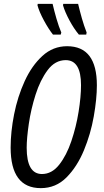

<svg xmlns="http://www.w3.org/2000/svg" viewBox="-20 -963 536 993"><path d="M191 10Q269 10 324 -45.5Q379 -101 414 -185.5Q449 -270 465 -361Q481 -452 481 -522Q481 -724 327 -724Q254 -724 199 -673.5Q144 -623 107.5 -543Q71 -463 53 -372Q35 -281 35 -200Q35 10 191 10ZM197 -63Q118 -63 118 -199Q118 -247 129 -322.5Q140 -398 164 -473.5Q188 -549 226.5 -600.5Q265 -652 320 -652Q399 -652 399 -523Q399 -463 386.5 -385Q374 -307 349 -233Q324 -159 286 -111Q248 -63 197 -63ZM388 -784H426L428 -795Q414 -831 403.5 -868Q393 -905 384 -943H307L306 -935Q316 -901 339 -858Q362 -815 388 -784ZM254 -784H294L297 -795Q284 -825 272 -866.5Q260 -908 252 -943H175L174 -935Q183 -902 207 -857.5Q231 -813 254 -784Z"/></svg>

Font: Noto Sans UI Condensed
Style: Italic
Weight: 400
Width: 3
Italic angle: -12°
Designer: Monotype Design Team
Foundry: Monotype Imaging Inc.
Version: Version 1.901